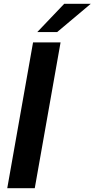

<svg xmlns="http://www.w3.org/2000/svg" viewBox="-20 -985 495 1005"><path d="M162 0H18L153 -763H297ZM279 -817H175L316 -965H455Z"/></svg>

Font: Open Sauce One
Style: Bold Italic
Weight: 700
Italic angle: -10°
Designer: Alfredo Marco Pradil
Foundry: Creative Sauce Fz LLC
Version: Version 1.477